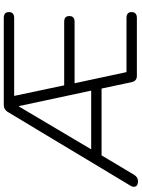

<svg xmlns="http://www.w3.org/2000/svg" viewBox="113 -858 751 1017"><g transform="rotate(-90 488.5 -349.5)"><path d="M37 6Q15 6 9.5 -6.5Q4 -19 14 -35L404 -684Q417 -705 441 -705H902Q933 -705 933 -678Q933 -650 902 -650H489L545 -385H882Q912 -385 912 -358Q912 -330 882 -330H556L615 -55H902Q933 -55 933 -28Q933 0 902 0H595Q568 0 562 -27L528 -187H174L72 -16Q59 6 37 6ZM433 -625 206 -242H517L435 -625Z"/></g></svg>

Font: Chiron GoRound TC L
Style: Regular
Weight: 300
Designer: Ryoko NISHIZUKA 西塚涼子 (kana, bopomofo & ideographs); Paul D. Hunt (Latin, Greek & Cyrillic); Sandoll Communications 산돌커뮤니
Foundry: Adobe
Version: Version 1.000;hotconv 1.1.1;makeotfexe 2.6.0